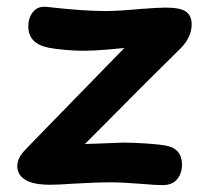

<svg xmlns="http://www.w3.org/2000/svg" viewBox="-20 -531 605 556"><path d="M398 2Q333 -3 302 -3Q258 -3 190 1Q151 4 125 4Q76 4 53 -10.5Q30 -25 30 -50Q30 -74 54 -98L76 -121Q281 -332 340 -392Q333 -391 292 -387.5Q251 -384 221 -384Q198 -384 169 -386.5Q140 -389 120 -393Q62 -405 62 -454Q62 -480 76 -497Q90 -514 116 -511Q221 -499 285 -499Q322 -499 386 -505Q440 -509 459 -509Q503 -509 519 -497Q535 -485 535 -461Q535 -423 503 -391L400 -289L226 -114L257 -115Q326 -118 336 -118Q366 -118 403.5 -115.5Q441 -113 462 -109Q507 -100 507 -54Q507 -29 493 -12Q479 5 451 5Q428 5 398 2Z"/></svg>

Font: Mali
Style: Bold
Weight: 700
Designer: Kitiyaporn Chalermlarp | Katatrad Aksorn Co.,Ltd.
Foundry: Cadson Demak Co.,Ltd.
Version: Version 1.000; ttfautohint (v1.6)